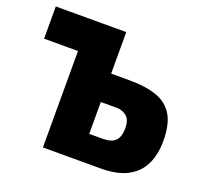

<svg xmlns="http://www.w3.org/2000/svg" viewBox="-123 -857 1062 1000"><g transform="rotate(20 408.0 -356.5)"><path d="M529.5 0H210.5V-534.5H22.5V-713H413V-483H515Q604.5 -483 665.5 -461.8Q726.5 -440.5 757.5 -388.8Q788.5 -337 788.5 -246Q788.5 -172 762.5 -116.8Q736.5 -61.5 679.5 -30.8Q622.5 0 529.5 0ZM413 -149H488.5Q536.5 -149 558 -171Q579.5 -193 579.5 -240Q579.5 -288 555.8 -306.8Q532 -325.5 500.5 -325.5H413Z"/></g></svg>

Font: Commissioner ExtraBold
Style: Regular
Weight: 800
Designer: Kostas Bartsokas
Foundry: Kostas Bartsokas
Version: Version 1.000; ttfautohint (v1.8.3)